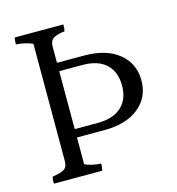

<svg xmlns="http://www.w3.org/2000/svg" viewBox="-95 -742 715 775"><g transform="rotate(-15 263.0 -354.5)"><path d="M174 -240H271Q334 -240 369 -271.5Q404 -303 404 -360.5Q404 -418 370 -450Q336 -482 271 -482H174ZM174 -517H288Q380 -517 432.5 -474Q485 -431 485 -360.5Q485 -290 432.5 -247.5Q380 -205 288 -205H174V-93Q203 -80 241 -78Q242 -66 238 -49H36Q34 -65 39 -78Q75 -83 88.5 -92.5Q102 -102 102 -126V-616Q71 -629 33 -632Q33 -651 36 -660H239Q239 -640 236 -632Q202 -628 188 -618Q174 -608 174 -585Z"/></g></svg>

Font: Halant
Style: Regular
Weight: 400
Designer: Hitesh Malaviya (Devanagari), Satya Rajpurohit (Latin)
Foundry: Indian Type Foundry
Version: Version 1.101;PS 1.0;hotconv 1.0.78;makeotf.lib2.5.61930; tt